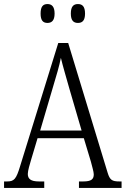

<svg xmlns="http://www.w3.org/2000/svg" viewBox="-20 -926 619 946"><path d="M364 -813C385 -813 399 -824 399 -859C399 -895 385 -906 364 -906C343 -906 329 -895 329 -859C329 -824 343 -813 364 -813ZM214 -813C234 -813 249 -824 249 -859C249 -895 234 -906 214 -906C193 -906 180 -895 180 -859C180 -824 193 -813 214 -813ZM0 0H198V-32H172C131 -32 117 -45 117 -69C117 -85 127 -118 133 -138L165 -245H393L428 -129C433 -108 442 -80 442 -67C442 -43 430 -32 390 -32H369V0H579V-32H569C532 -32 521 -39 510 -76L316 -714H267L79 -107C60 -44 50 -32 15 -32H0ZM178 -283 241 -497C257 -550 273 -604 280 -641C289 -602 305 -549 323 -485L382 -283Z"/></svg>

Font: Noto Serif Hebrew Condensed Light
Style: Regular
Weight: 300
Width: 3
Designer: Monotype Design Team
Foundry: Monotype Imaging Inc.
Version: Version 2.004